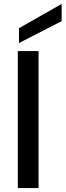

<svg xmlns="http://www.w3.org/2000/svg" viewBox="-20 -961 335 981"><path d="M71 0V-700H177V0ZM77 -741V-817L295 -941V-853Z"/></svg>

Font: DeepMind Sans Medium
Style: Regular
Weight: 500
Designer: Jonny Pinhorn / Modifications: Colophon Foundry
Foundry: Colophon Foundry
Version: Version 1.002; ttfautohint (v1.8.2)